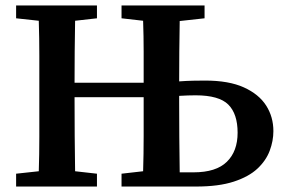

<svg xmlns="http://www.w3.org/2000/svg" viewBox="-20 -683 1038 703"><path d="M636 -310Q636 -246 636.5 -181.5Q637 -117 638 -52H689Q771 -52 810.5 -90.5Q850 -129 850 -197Q850 -266 816 -300Q782 -334 696 -334Q683 -334 667.5 -333.5Q652 -333 636 -332ZM425 -616V-663H729V-616L638 -606Q637 -550 636.5 -494Q636 -438 636 -385Q662 -387 687 -387.5Q712 -388 731 -388Q818 -388 873 -363Q928 -338 954.5 -296.5Q981 -255 981 -203Q981 -167 967.5 -131Q954 -95 922.5 -65.5Q891 -36 836 -18Q781 0 698 0H425V-47L504 -56Q506 -119 506 -185Q506 -251 506 -323V-327H253V-323Q253 -252 253.5 -186Q254 -120 255 -56L335 -47V0H39V-47L122 -56Q124 -118 124 -182Q124 -246 124 -310V-353Q124 -416 124 -479.5Q124 -543 122 -607L39 -616V-663H335V-616L255 -607Q254 -552 253.5 -495Q253 -438 253 -380H506Q506 -437 506 -493.5Q506 -550 504 -607Z"/></svg>

Font: Source Serif Pro SemiBold
Style: Regular
Weight: 600
Designer: Frank Grießhammer
Foundry: Adobe Systems Incorporated
Version: Version 3.001;hotconv 1.0.111;makeotfexe 2.5.65597